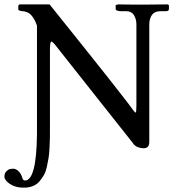

<svg xmlns="http://www.w3.org/2000/svg" viewBox="-66 -667 789 873"><path d="M102.1 -549.8Q102.1 -553.2 100.1 -555.2Q94.7 -572.8 82 -590.6Q69.3 -608.4 53.2 -612.8Q44.4 -616.2 36.1 -616.2Q29.8 -616.2 23.4 -618.7Q17.1 -621.1 17.1 -625V-641.1L22 -647H160.2V-646Q174.3 -628.4 306.9 -462.9Q439.5 -297.4 509.8 -206.1Q518.1 -195.8 527.6 -182.4Q537.1 -168.9 542.2 -162.6Q547.4 -156.2 550.8 -154.8Q554.2 -157.2 554.2 -187V-556.2Q554.2 -580.1 543 -598.1Q531.7 -616.2 506.8 -616.2H481Q474.6 -616.2 467.3 -618.7Q460 -621.1 460 -625V-644L471.2 -647H473.1Q474.6 -647 491.2 -646.7Q507.8 -646.5 530 -646.2Q552.2 -646 567.9 -646H587.9L696.8 -647L702.1 -643.1V-627.9Q702.1 -627 701.7 -624.8Q701.2 -622.6 701.2 -621.1Q697.8 -616.2 687 -616.2H664.1Q658.2 -616.2 646 -613.8Q629.9 -609.4 621.3 -593.3Q612.8 -577.1 612.8 -556.2V-22Q612.8 5.4 590.8 6.8Q586.4 7.8 575.2 5.9Q552.2 2.9 539.1 -14.2H540Q497.1 -68.4 377 -220Q256.8 -371.6 191.9 -454.1Q173.8 -478 167 -478Q161.1 -475.6 161.1 -439V-89.8Q161.1 -59.6 160.9 -41Q160.6 -22.5 159.2 5.6Q157.7 33.7 154.8 51.5Q151.9 69.3 147 91.8Q142.1 114.3 134 128.2Q126 142.1 115 155.8Q104 169.4 88.4 176.8Q72.8 184.1 53.2 186H33.2Q0.5 184.6 -22.7 168.2Q-45.9 151.9 -45.9 136.2Q-45.9 121.1 -37.4 112.3Q-28.8 103.5 -21.2 101.8Q-13.7 100.1 -5.9 100.1Q7.3 100.1 19 112.3Q30.8 124.5 35.2 141.1Q38.1 153.8 47.9 153.8Q99.6 152.8 102.1 -56.2V-89.8Z"/></svg>

Font: Common Serif Medium
Style: Regular
Weight: 500
Designer: Philipp H. Poll, Khaled Hosny
Foundry: Stefan Peev, Context Ltd.
Version: Version 1.026